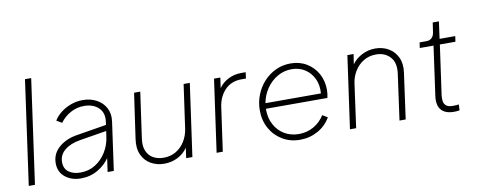

<svg xmlns="http://www.w3.org/2000/svg" viewBox="-65 -1060 3415 1374"><g transform="rotate(-10 1642.5 -372.5)"><path d="M52 0 158 -757H203L97 0Z M430 12Q362 12 316 -25Q270 -62 270 -126Q270 -194 322 -240Q374 -286 458 -299L672 -334L675 -356Q684 -421 645 -458Q606 -495 539 -495Q487 -495 441 -469.5Q395 -444 366 -403L327 -426Q345 -456 377 -481.5Q409 -507 450.5 -522.5Q492 -538 538 -538Q594 -538 638 -514.5Q682 -491 704.5 -448.5Q727 -406 719 -350L670 0H625L639 -99Q610 -54 554.5 -21Q499 12 430 12ZM316 -126Q316 -78 349 -54Q382 -30 434 -30Q495 -30 542.5 -60Q590 -90 621 -140Q652 -190 660 -250L666 -291L471 -259Q401 -248 358.5 -213.5Q316 -179 316 -126Z M1036 12Q983 12 940 -12Q897 -36 875 -83Q853 -130 863 -198L910 -526H955L908 -194Q900 -139 916 -102.5Q932 -66 964.5 -48.5Q997 -31 1038 -31Q1090 -31 1129.5 -55Q1169 -79 1193.5 -119.5Q1218 -160 1225 -208L1270 -526H1315L1241 0H1196L1206 -74Q1179 -34 1134 -11Q1089 12 1036 12Z M1417 0 1491 -526H1537L1526 -451Q1553 -489 1596 -510.5Q1639 -532 1689 -532H1722L1716 -487H1682Q1610 -487 1564 -440Q1518 -393 1507 -320L1462 0Z M2023 12Q1951 12 1894.5 -22Q1838 -56 1806 -114Q1774 -172 1774 -245Q1774 -304 1795 -357Q1816 -410 1853 -450.5Q1890 -491 1940 -514.5Q1990 -538 2048 -538Q2114 -538 2164.5 -507.5Q2215 -477 2244 -425Q2273 -373 2273 -306Q2273 -292 2271 -277Q2269 -262 2266 -249H1819Q1819 -246 1819 -242Q1819 -181 1845 -133Q1871 -85 1916.5 -57.5Q1962 -30 2022 -30Q2080 -30 2128.5 -57.5Q2177 -85 2208 -134L2245 -112Q2212 -54 2152.5 -21Q2093 12 2023 12ZM2049 -496Q1992 -496 1944.5 -468Q1897 -440 1865 -393Q1833 -346 1823 -289H2226Q2231 -349 2209 -395.5Q2187 -442 2145.5 -469Q2104 -496 2049 -496Z M2386 0 2460 -526H2505L2494 -453Q2522 -492 2567 -515Q2612 -538 2664 -538Q2718 -538 2760.5 -513Q2803 -488 2824.5 -442Q2846 -396 2837 -333L2791 0H2746L2792 -332Q2803 -411 2764.5 -453Q2726 -495 2662 -495Q2611 -495 2571.5 -471Q2532 -447 2507 -407Q2482 -367 2475 -318L2431 0Z M3141 6Q3078 6 3049 -28Q3020 -62 3029 -128L3079 -486H2979L2985 -526H3033Q3084 -526 3092 -582L3102 -650H3147L3130 -526H3244L3238 -486H3125L3074 -124Q3072 -106 3074 -85.5Q3076 -65 3091 -51Q3106 -37 3143 -37Q3153 -37 3165 -38Q3177 -39 3184 -40L3182 2Q3172 5 3159 5.5Q3146 6 3141 6Z"/></g></svg>

Font: Plus Jakarta Sans ExtraLight
Style: Italic
Weight: 200
Italic angle: -8°
Designer: Gumpita Rahayu
Foundry: Tokotype
Version: Version 2.071; ttfautohint (v1.8.4.7-5d5b);gftools[0.9.29]